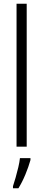

<svg xmlns="http://www.w3.org/2000/svg" viewBox="-20 -846 229 1021"><path d="M122 -66H68V-826H122ZM142 5Q132 41 115 82Q98 123 78 155H49V144Q55 126 63 98.5Q71 71 77.5 43Q84 15 86 -5H142Z"/></svg>

Font: Noto Sans Malayalam UI ExtraCondensed Light
Style: Regular
Weight: 300
Width: 2
Designer: Jelle Bosma - Monotype Design Team
Foundry: Monotype Imaging Inc.
Version: Version 2.104; ttfautohint (v1.8.4.7-5d5b)